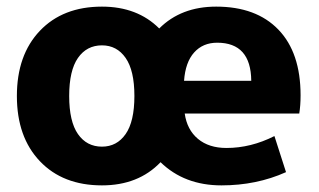

<svg xmlns="http://www.w3.org/2000/svg" viewBox="-20 -550 964 580"><path d="M536 -306H739Q738 -421 636 -421Q593 -421 566.5 -391.5Q540 -362 536 -306ZM538 -207Q545 -158 578 -130.5Q611 -103 664 -103Q738 -103 809 -139L844 -30Q755 10 649 10Q537 10 465 -60Q398 10 288 10Q170 10 100.5 -63Q31 -136 31 -260Q31 -384 100.5 -457Q170 -530 288 -530Q395 -530 461 -464Q527 -530 633 -530Q754 -530 821 -460.5Q888 -391 888 -262Q888 -231 884 -207ZM288 -107Q333 -107 359.5 -145Q386 -183 386 -260Q386 -337 359.5 -375Q333 -413 288 -413Q242 -413 215.5 -375Q189 -337 189 -260Q189 -183 215.5 -145Q242 -107 288 -107Z"/></svg>

Font: Mplus 1p ExtraBold
Style: Regular
Weight: 800
Version: Version 1.061